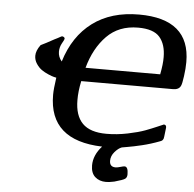

<svg xmlns="http://www.w3.org/2000/svg" viewBox="-60 -777 1063 1051"><g transform="rotate(5 471.0 -251.5)"><path d="M115.2 -441.9Q115.2 -469.7 139.2 -502Q155.3 -509.8 169.7 -517.3Q184.1 -524.9 194.1 -530.5Q204.1 -536.1 212.6 -540.5Q221.2 -544.9 226.6 -547.4Q231.9 -549.8 236.1 -552.5Q240.2 -555.2 242.7 -556.2Q245.1 -557.1 246.6 -558.1Q248 -559.1 249.5 -559.6Q251 -560.1 252 -560.1Q252.9 -560.1 254.9 -560.1Q267.1 -557.1 267.1 -547.9Q267.1 -543.9 254.6 -522Q242.2 -500 242.2 -475.1Q242.2 -446.3 262.2 -422.9Q305.2 -564 407 -639.9Q508.8 -715.8 662.1 -715.8Q941.9 -715.8 941.9 -479Q941.9 -443.8 936 -401.4Q930.2 -358.9 924.8 -348.1Q915 -325.2 881.8 -325.2H377.9Q365.7 -267.1 366.2 -220.2Q366.2 -135.3 408.2 -92.5Q450.2 -49.8 540 -49.8Q598.1 -49.8 657 -62Q715.8 -74.2 751.5 -87.6Q787.1 -101.1 816.7 -114Q846.2 -127 849.1 -127.9Q863.3 -127.9 862.8 -111.8Q862.8 -109.9 856.9 -62Q856 -53.2 854.5 -49.6Q853 -45.9 849.6 -42Q846.2 -38.1 837.9 -35.2Q788.1 -16.1 740 -4.6Q691.9 6.8 662.8 11.5Q633.8 16.1 630.9 17.1Q611.8 23.9 592.5 46.4Q573.2 68.8 573.2 95.2Q573.2 129.4 606.9 128.9Q615.7 128.9 632.3 124Q648.9 119.1 654.8 119.1Q674.8 119.1 674.8 161.1Q674.8 178.2 664.3 186Q653.8 193.8 606 207Q578.1 212.9 561 212.9Q523.9 212.9 500.5 191.9Q477.1 170.9 477.1 128.9Q477.1 72.8 522.9 22Q231 13.2 231 -236.8Q231 -269 240.2 -332Q235.4 -333 226.6 -335Q217.8 -336.9 196.3 -345.9Q174.8 -355 158.4 -366.5Q142.1 -377.9 128.7 -397.9Q115.2 -418 115.2 -441.9ZM395 -399.9H805.2Q816.4 -457 815.9 -495.1Q815.9 -564.9 782 -604.5Q748 -644 663.1 -644Q557.1 -644 491 -576.4Q424.8 -508.8 395 -399.9Z"/></g></svg>

Font: CMU Sans Serif
Style: BoldOblique
Weight: 700
Italic angle: -12°
Version: Version 0.7.0